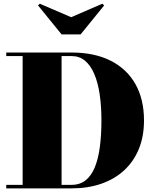

<svg xmlns="http://www.w3.org/2000/svg" viewBox="-20 -1040 854 1060"><path d="M375 -750Q501.5 -750 591 -704.8Q680.5 -659.5 727.8 -575.5Q775 -491.5 775 -375Q775 -287.5 746.8 -218.2Q718.5 -149 666 -100.2Q613.5 -51.5 539.8 -25.8Q466 0 375 0H14.5V-19.5H105V-730.5H14.5V-750ZM320 -19.5H375Q421.5 -19.5 453.2 -45Q485 -70.5 504 -117.8Q523 -165 531.5 -230.2Q540 -295.5 540 -375Q540 -454.5 530.2 -519.8Q520.5 -585 500.2 -632.2Q480 -679.5 449 -705Q418 -730.5 375 -730.5H320ZM320 -850 190 -1010 199.5 -1019.5 373 -945 545 -1019.5 555 -1010 425 -850Z"/></svg>

Font: Bodoni Moda Black
Style: Regular
Weight: 900
Version: Version 2.005